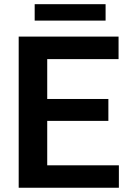

<svg xmlns="http://www.w3.org/2000/svg" viewBox="-20 -883 604 903"><path d="M539.1 -105.5V0H67.9V-710.9H537.6V-605H202.1V-417.5H489.7V-314.5H202.1V-105.5ZM476.6 -863.3V-786.1H143.1V-863.3Z"/></svg>

Font: Vazirmatn RD UI SemiBold
Style: Regular
Weight: 600
Designer: Saber Rastikerdar
Foundry: Saber Rastikerdar
Version: Version 33.003